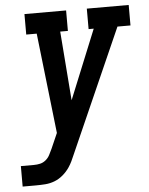

<svg xmlns="http://www.w3.org/2000/svg" viewBox="-53 -778 636 822"><g transform="rotate(-5 265.5 -367.5)"><path d="M11 0V-88H67Q81 -88 94 -91Q107 -94 118 -103Q129 -112 135.5 -124.5Q142 -137 148 -150L177 -216L128 -647H83V-735H262V-647H229L252 -350L373 -647H351V-735H531V-647H475L239 -114Q234 -102 228 -89.5Q222 -77 214 -65Q202 -47 185 -32.5Q168 -18 148.5 -10.5Q129 -3 108.5 -1.5Q88 0 67 0Z"/></g></svg>

Font: Iosevka Slab Semibold Oblique
Style: Regular
Weight: 600
Italic angle: -9°
Monospace: yes
Designer: Belleve Invis
Foundry: Belleve Invis
Version: Version 11.1.1; ttfautohint (v1.8.3)